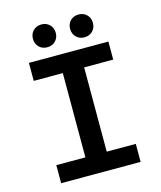

<svg xmlns="http://www.w3.org/2000/svg" viewBox="-122 -920 844 1008"><g transform="rotate(-15 300.0 -416.0)"><path d="M84 0V-98H242V-556H84V-654H516V-556H358V-98H516V0ZM199 -708Q172 -708 154.5 -725.5Q137 -743 137 -770Q137 -797 154.5 -814.5Q172 -832 199 -832Q226 -832 243.5 -814.5Q261 -797 261 -770Q261 -743 243.5 -725.5Q226 -708 199 -708ZM401 -708Q374 -708 356.5 -725.5Q339 -743 339 -770Q339 -797 356.5 -814.5Q374 -832 401 -832Q428 -832 445.5 -814.5Q463 -797 463 -770Q463 -743 445.5 -725.5Q428 -708 401 -708Z"/></g></svg>

Font: Source Code Pro SemiBold
Style: Regular
Weight: 600
Monospace: yes
Designer: Paul D. Hunt, Teo Tuominen
Foundry: Adobe Systems Incorporated
Version: Version 1.018;hotconv 1.0.116;makeotfexe 2.5.65601